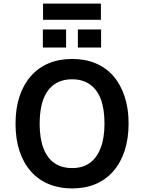

<svg xmlns="http://www.w3.org/2000/svg" viewBox="-20 -1045 807 1075"><path d="M384 10Q311 10 252.5 -14.5Q194 -39 152.5 -86Q111 -133 89 -200Q67 -267 67 -352Q67 -438 89 -504.5Q111 -571 152.5 -618.5Q194 -666 252.5 -690.5Q311 -715 384 -715Q457 -715 515.5 -690.5Q574 -666 614.5 -619.5Q655 -573 677.5 -505.5Q700 -438 700 -354Q700 -269 678 -201.5Q656 -134 614.5 -86.5Q573 -39 515 -14.5Q457 10 384 10ZM384 -104Q443 -104 482.5 -132.5Q522 -161 543.5 -216.5Q565 -272 565 -353Q565 -436 544 -490.5Q523 -545 482.5 -573Q442 -601 384 -601Q325 -601 284.5 -573Q244 -545 223 -490Q202 -435 202 -352Q202 -271 223 -215.5Q244 -160 284.5 -132Q325 -104 384 -104ZM221 -934V-1025H545V-934ZM220 -779V-880H350V-779ZM416 -779V-880H546V-779Z"/></svg>

Font: Nunito Sans 7pt SemiCondensed
Style: Bold
Weight: 700
Width: 4
Designer: Vernon Adams
Foundry: Vernon Adams
Version: Version 3.101;gftools[0.9.27]